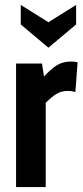

<svg xmlns="http://www.w3.org/2000/svg" viewBox="-20 -757 334 777"><path d="M45 0V-500H150L158 -447Q183.5 -475.5 208.2 -491.8Q233 -508 268 -508Q282 -508 294 -505L285 -384Q278.5 -386.5 271 -387.8Q263.5 -389 253 -389Q228.5 -389 208.8 -377Q189 -365 165 -341V0ZM176 -564 64 -658V-737L176 -667L288 -737V-658Z"/></svg>

Font: Cabin Condensed
Style: Bold
Weight: 700
Width: 3
Designer: Pablo Impallari
Foundry: Pablo Impallari. http://www.impallari.com Igino Marini. http://www.ikern.com
Version: Version 3.001; ttfautohint (v1.8.3)